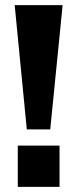

<svg xmlns="http://www.w3.org/2000/svg" viewBox="-20 -725 300 745"><path d="M84 -223 37 -705H223L175 -223ZM49 0V-160H211V0Z"/></svg>

Font: Nunito Sans 12pt ExtraLight ExtraBold
Style: Regular
Weight: 800
Version: Version 3.101;gftools[0.9.27]